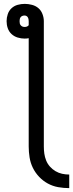

<svg xmlns="http://www.w3.org/2000/svg" viewBox="-20 -755 377 990"><path d="M337 215Q308 215 280 210Q252 205 227 191.5Q202 178 182 157Q162 136 149.5 110.5Q137 85 132.5 56.5Q128 28 128 0V-558Q123 -557 117.5 -556.5Q112 -556 107 -556Q89 -556 71 -561.5Q53 -567 39.5 -579.5Q26 -592 20 -609.5Q14 -627 14 -646Q14 -664 20 -682Q26 -700 39.5 -712.5Q53 -725 71 -730Q89 -735 108 -735Q126 -735 145 -730Q164 -725 178 -713Q192 -701 199 -682.5Q206 -664 206 -646V0Q206 19 208.5 37Q211 55 218 72.5Q225 90 237.5 104Q250 118 266 127.5Q282 137 300 141Q318 145 337 145ZM107 -616Q113 -616 118.5 -618Q124 -620 128 -625V-646Q128 -651 127 -656Q126 -661 123.5 -665.5Q121 -670 116.5 -672.5Q112 -675 106 -675Q101 -675 95.5 -673Q90 -671 86.5 -666.5Q83 -662 82 -656.5Q81 -651 81 -646Q81 -640 82 -634.5Q83 -629 87 -624.5Q91 -620 96 -618Q101 -616 107 -616Z"/></svg>

Font: Huly
Style: Regular
Weight: 400
Designer: Belleve Invis
Foundry: Belleve Invis
Version: Version 33.2.5; ttfautohint (v1.8.4)